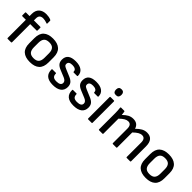

<svg xmlns="http://www.w3.org/2000/svg" viewBox="222 -1827 2971 2971"><g transform="rotate(45 1707.5 -341.5)"><path d="M116 0Q106 0 106 -11V-408H29Q19 -408 19 -419V-479Q19 -489 29 -489H106V-538Q106 -613 149.5 -654Q193 -695 271 -695Q296 -695 321.5 -690.5Q347 -686 364 -679Q382 -673 382 -663V-604Q382 -597 377.5 -595Q373 -593 359 -599Q344 -605 322 -609.5Q300 -614 282 -614Q201 -614 201 -535V-489H341Q351 -489 351 -479V-419Q351 -408 341 -408H201V-11Q201 0 190 0Z M610 12Q507 12 453.5 -37.5Q400 -87 400 -188V-301Q400 -402 453.5 -451.5Q507 -501 610 -501Q712 -501 766.5 -451.5Q821 -402 821 -301V-188Q821 -87 767.5 -37.5Q714 12 610 12ZM610 -71Q671 -71 698.5 -102Q726 -133 726 -197V-293Q726 -356 698.5 -387Q671 -418 610 -418Q549 -418 522 -387Q495 -356 495 -293V-197Q495 -133 522 -102Q549 -71 610 -71Z M1113 12Q928 12 930 -147Q930 -156 940 -156H1014Q1023 -156 1023 -147Q1023 -105 1044.5 -86Q1066 -67 1113 -67Q1207 -67 1207 -127Q1207 -168 1150 -192L1036 -239Q982 -261 959 -290.5Q936 -320 936 -367Q936 -501 1107 -501Q1195 -501 1242.5 -465Q1290 -429 1290 -364Q1290 -354 1279 -354H1206Q1196 -354 1196 -370Q1196 -394 1173.5 -408.5Q1151 -423 1111 -423Q1031 -423 1031 -367Q1031 -346 1042 -335.5Q1053 -325 1087 -310L1201 -262Q1254 -240 1278 -210Q1302 -180 1302 -132Q1302 -62 1253 -25Q1204 12 1113 12Z M1564 12Q1379 12 1381 -147Q1381 -156 1391 -156H1465Q1474 -156 1474 -147Q1474 -105 1495.5 -86Q1517 -67 1564 -67Q1658 -67 1658 -127Q1658 -168 1601 -192L1487 -239Q1433 -261 1410 -290.5Q1387 -320 1387 -367Q1387 -501 1558 -501Q1646 -501 1693.5 -465Q1741 -429 1741 -364Q1741 -354 1730 -354H1657Q1647 -354 1647 -370Q1647 -394 1624.5 -408.5Q1602 -423 1562 -423Q1482 -423 1482 -367Q1482 -346 1493 -335.5Q1504 -325 1538 -310L1652 -262Q1705 -240 1729 -210Q1753 -180 1753 -132Q1753 -62 1704 -25Q1655 12 1564 12Z M1878 0Q1868 0 1868 -11V-479Q1868 -489 1878 -489H1952Q1963 -489 1963 -479V-11Q1963 0 1952 0ZM1915 -568Q1884 -568 1870 -584Q1856 -600 1856 -626V-637Q1856 -663 1870 -679Q1884 -695 1915 -695Q1946 -695 1960 -679Q1974 -663 1974 -637V-626Q1974 -600 1960 -584Q1946 -568 1915 -568Z M2116 0Q2106 0 2106 -11V-366Q2106 -394 2104 -423.5Q2102 -453 2099 -477Q2097 -489 2110 -489H2177Q2187 -489 2188 -482Q2190 -467 2192.5 -450Q2195 -433 2197 -416Q2240 -459 2279.5 -480Q2319 -501 2367 -501Q2467 -501 2493 -410Q2539 -456 2580 -478.5Q2621 -501 2669 -501Q2806 -501 2806 -336V-11Q2806 0 2795 0H2721Q2711 0 2711 -11V-326Q2711 -418 2642 -418Q2610 -418 2577.5 -399Q2545 -380 2503 -339V-11Q2503 0 2493 0H2419Q2408 0 2408 -11V-326Q2408 -418 2339 -418Q2308 -418 2275.5 -399Q2243 -380 2201 -339V-11Q2201 0 2190 0Z M3146 12Q3043 12 2989.5 -37.5Q2936 -87 2936 -188V-301Q2936 -402 2989.5 -451.5Q3043 -501 3146 -501Q3248 -501 3302.5 -451.5Q3357 -402 3357 -301V-188Q3357 -87 3303.5 -37.5Q3250 12 3146 12ZM3146 -71Q3207 -71 3234.5 -102Q3262 -133 3262 -197V-293Q3262 -356 3234.5 -387Q3207 -418 3146 -418Q3085 -418 3058 -387Q3031 -356 3031 -293V-197Q3031 -133 3058 -102Q3085 -71 3146 -71Z"/></g></svg>

Font: Sofia Sans Medium
Style: Regular
Weight: 500
Designer: Botio Nikoltchev, Ani Petrova
Foundry: lettersoup
Version: Version 4.101; ttfautohint (v1.8.4.7-5d5b)